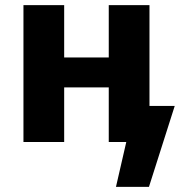

<svg xmlns="http://www.w3.org/2000/svg" viewBox="-20 -551 750 745"><path d="M71 0V-531H229V-328H402V-531H560V-140H658L558 174H430L470 0H402V-212H229V0Z"/></svg>

Font: Fix15 Mono
Style: Bold
Weight: 700
Designer: Carrois Corporate & Edenspiekermann AG
Foundry: Carrois Corporate GbR & Edenspiekermann AG
Version: Version 3.206